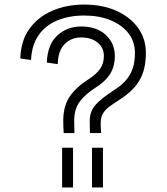

<svg xmlns="http://www.w3.org/2000/svg" viewBox="-20 -821 730 841"><path d="M374 -238Q374 -251 373.5 -265.5Q373 -280 373 -291Q373 -334 399.5 -363Q426 -392 485 -430Q530 -459 550.5 -496.5Q571 -534 571 -589Q571 -639 542.5 -675.5Q514 -712 464 -732.5Q414 -753 349 -753Q284 -753 232 -732Q180 -711 149.5 -667.5Q119 -624 116 -558L69 -565Q71 -641 108 -693.5Q145 -746 208 -773.5Q271 -801 349 -801Q429 -801 490 -773.5Q551 -746 585 -698.5Q619 -651 619 -589Q619 -520 593.5 -473.5Q568 -427 512 -390Q486 -373 465 -358.5Q444 -344 432.5 -326.5Q421 -309 421 -281V-279Q421 -270 421.5 -259Q422 -248 423 -238ZM259 -238Q258 -252 257.5 -266.5Q257 -281 257 -291Q257 -356 285 -397.5Q313 -439 368 -474Q402 -496 418.5 -519.5Q435 -543 435 -576Q435 -612 407.5 -634.5Q380 -657 335 -657Q291 -657 262.5 -627Q234 -597 233 -540L185 -547Q188 -626 231 -665.5Q274 -705 335 -705Q404 -705 443.5 -668Q483 -631 483 -576Q483 -530 462 -496.5Q441 -463 394 -434Q351 -406 328 -374Q305 -342 305 -291Q305 -281 305.5 -266.5Q306 -252 306 -238ZM383 -174H431V0H383ZM252 -174H300V0H252Z"/></svg>

Font: Train One
Style: Regular
Weight: 400
Designer: Fontworks Inc.
Foundry: Fontworks Inc.
Version: Version 1.100